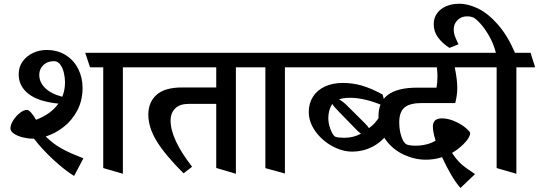

<svg xmlns="http://www.w3.org/2000/svg" viewBox="-20 -854 2802 998"><path d="M217.8 -144.5Q253.9 -108.4 297.1 -83.7Q340.3 -59.1 413.6 -31.2L365.2 60.5Q319.8 33.2 260.5 -21Q201.2 -75.2 156.2 -133.8Q153.8 -133.3 148.9 -133.3Q124.5 -133.3 97.7 -140.1Q70.8 -147 52.5 -159.2Q34.2 -171.4 34.2 -187Q34.2 -205.1 48.3 -227.8Q62.5 -250.5 82.8 -266.6Q103 -282.7 120.6 -282.7Q128.9 -282.7 141.4 -268.8Q153.8 -254.9 167.5 -231.4Q244.1 -260.3 283.7 -315.4Q178.7 -326.2 127.9 -366.2Q77.1 -406.2 77.1 -467.8Q77.1 -506.3 97.9 -534.9Q118.7 -563.5 151.9 -578.9Q185.1 -594.2 221.7 -594.2Q279.3 -594.2 321.8 -567.4Q364.3 -540.5 386.7 -495.6Q409.2 -450.7 409.2 -397.5Q409.2 -331.5 381.6 -279.5Q354 -227.5 310.5 -193.8Q267.1 -160.2 217.8 -144.5ZM726.1 -503.9H618.7V49.3L516.6 19.5V-503.9H448.2L422.9 -579.6H702.1ZM303.7 -351.1Q317.9 -385.3 317.9 -425.8Q317.9 -450.7 311.8 -476.3Q305.7 -502 292.7 -519Q279.8 -536.1 260.7 -536.1Q226.6 -536.1 205.3 -515.9Q184.1 -495.6 184.1 -464.4Q184.1 -426.8 214.6 -396.5Q245.1 -366.2 303.7 -351.1Z M1305.2 -503.9H1206.1V49.3L1104 19V-314H960.4Q914.6 -314 890.6 -290.3Q866.7 -266.6 866.7 -227.5Q866.7 -130.9 978.5 12.7L934.1 46.9Q839.4 -47.4 795.2 -119.1Q751 -190.9 751 -257.8Q751 -322.8 793.7 -361.1Q836.4 -399.4 926.8 -399.4H1104V-503.9H700.7L675.3 -579.6H1280.3Z M1276.9 -503.9 1251.5 -579.6H1540.5L1564 -503.9H1460.9V47.9L1359.4 20V-503.9Z M1520.5 -579.6H1897.9L1921.9 -503.9H1545.4ZM1762.2 -422.9Q1811.5 -422.9 1858.9 -409.7Q1906.2 -396.5 1968.8 -362.8L1986.3 -298.3Q1880.9 -345.7 1799.8 -345.7Q1763.2 -345.7 1742.7 -337.4Q1765.6 -324.2 1785.6 -303.7L1874.5 -215.3Q1891.1 -199.2 1897.9 -188Q1915.5 -200.2 1929.2 -215.8Q1942.9 -231.4 1960.4 -258.8L1998.5 -162.6Q1961.9 -114.3 1913.8 -90.1Q1865.7 -65.9 1811 -65.9Q1758.8 -65.9 1706.1 -95Q1653.3 -124 1619.1 -171.9Q1585 -219.7 1585 -272.5Q1585 -316.9 1606.7 -351.1Q1628.4 -385.3 1668.5 -404.1Q1708.5 -422.9 1762.2 -422.9ZM1739.3 -139.6Q1758.8 -137.7 1769 -137.7Q1816.9 -137.7 1856.4 -159.2Q1852.1 -161.6 1836.4 -175.8L1737.3 -277.8Q1714.8 -300.3 1707 -314Q1686.5 -281.2 1686.5 -240.2Q1686.5 -213.4 1696.5 -185.8Q1706.5 -158.2 1716.8 -147.9Q1722.7 -141.1 1739.3 -139.6Z M2449.2 50.8 2373.5 123Q2350.6 97.7 2325.2 54.4Q2299.8 11.2 2277.8 -37.1Q2238.3 -23.9 2193.4 -23.9Q2135.3 -23.9 2078.4 -50.3Q2021.5 -76.7 1984.4 -127.9Q1947.3 -179.2 1947.3 -250Q1947.3 -324.7 1997.1 -361.6Q2046.9 -398.4 2148.4 -398.4H2249Q2253.9 -425.8 2253.9 -457Q2253.9 -473.6 2251 -503.9H1897.5L1872.1 -579.6H2476.1L2500.5 -503.9H2343.8Q2356.9 -439.5 2356.9 -397.9Q2356.9 -359.4 2346.2 -318.4H2172.9Q2109.9 -318.4 2082.5 -295.2Q2055.2 -272 2055.2 -218.3Q2055.2 -180.2 2065.2 -148.2Q2075.2 -116.2 2089.8 -105.5Q2102.5 -96.7 2140.6 -96.7Q2169.9 -96.7 2197.5 -103.8Q2225.1 -110.8 2244.1 -123Q2230 -169.4 2230 -194.8Q2230 -217.8 2241.9 -228.3Q2253.9 -238.8 2277.8 -238.8Q2312.5 -238.8 2353.5 -219.2Q2394.5 -199.7 2419.4 -170.9Q2423.8 -166.5 2423.8 -159.7Q2423.8 -156.2 2422.4 -152.3Q2415.5 -130.4 2387.7 -103.3Q2359.9 -76.2 2331.1 -60.1L2329.6 -59.6Q2353.5 -22.5 2378.9 -0.2Q2404.3 22 2449.2 50.8Z M2474.6 -503.9 2448.2 -579.6H2557.6Q2545.4 -627 2522.5 -667Q2499.5 -707 2476.3 -732.2Q2453.1 -757.3 2440.9 -762.7Q2426.8 -769 2407.2 -769Q2377.9 -769 2358.2 -749.5Q2338.4 -730 2338.4 -700.7Q2338.4 -684.1 2343 -670.4Q2347.7 -656.7 2358.4 -633.8L2363.3 -624L2316.4 -605Q2278.8 -628.9 2256.6 -659.7Q2234.4 -690.4 2234.4 -728Q2234.4 -759.8 2251.2 -783.9Q2268.1 -808.1 2298.3 -821.3Q2328.6 -834.5 2367.2 -834.5Q2414.6 -834.5 2466.1 -809.1Q2517.6 -783.7 2567.9 -726.6Q2618.2 -669.4 2656.7 -579.6H2737.8L2761.7 -503.9H2664.1V49.3L2561.5 19.5V-503.9Z"/></svg>

Font: Vesper Libre Medium
Style: Regular
Weight: 500
Designer: Robert Keller & Kimya Gandhi
Foundry: Mota Italic
Version: Version 1.058